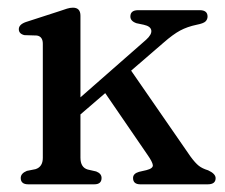

<svg xmlns="http://www.w3.org/2000/svg" viewBox="-20 -480 586 500"><path d="M53.5 0Q34 0 34 -16.5Q34 -28.5 50 -35L72.5 -39.5Q91.5 -45.5 91.5 -69V-366Q91.5 -385 76 -387.5L43.5 -388.5Q29 -392 29 -404Q29 -416 47 -422.5L135 -451Q146.5 -455 154.5 -457.5Q162.5 -460 170 -460Q189.5 -460 189.5 -439V-226.5L360.5 -376.5Q375.5 -390 374 -400.8Q372.5 -411.5 354.5 -415.5L335.5 -419.5Q319.5 -425 319.5 -437Q319.5 -453.5 340 -453.5H500Q520.5 -453.5 520.5 -437Q520.5 -429.5 515.2 -424.2Q510 -419 492 -415.5Q468 -410.5 449.2 -400.5Q430.5 -390.5 405.5 -368.5L321.5 -296L476 -72.5Q488.5 -55.5 497.8 -48.2Q507 -41 522 -36.5Q541.5 -27.5 541.5 -16Q541.5 0 521 0H345.5Q326.5 0 326.5 -16.5Q326.5 -28 342 -32.5L361.5 -37Q379 -41.5 378 -50Q377 -58.5 364 -77L254 -237.5L189.5 -182V-69.5Q189.5 -44 208.5 -38.5L230.5 -33.5Q244.5 -28 244.5 -16.5Q244.5 0 225.5 0Z"/></svg>

Font: Fraunces 72pt S050
Style: Regular
Weight: 400
Version: Version 1.000; ttfautohint (v1.8.3)